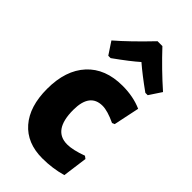

<svg xmlns="http://www.w3.org/2000/svg" viewBox="-232 -794 868 868"><g transform="rotate(45 202.0 -360.5)"><path d="M113 -528 74 -587Q138 -642 224 -732H255Q327 -655 404 -587L365 -528H350Q283 -576 239 -614Q202 -581 128 -528ZM255 -478Q324 -478 378 -454L352 -330L340 -325Q287 -350 255 -350Q174 -350 174 -243Q174 -113 265 -113Q301 -113 358 -134L370 -125L354 -6Q294 11 230 11Q132 11 77.5 -51.5Q23 -114 23 -227Q23 -345 84 -411.5Q145 -478 255 -478Z"/></g></svg>

Font: Alegreya Sans SC ExtraBold
Style: Regular
Weight: 800
Designer: Juan Pablo del Peral
Foundry: Huerta Tipografica
Version: Version 2.007